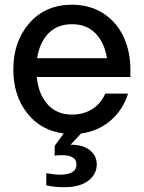

<svg xmlns="http://www.w3.org/2000/svg" viewBox="-20 -552 606 808"><path d="M251 235.8Q208 235.8 174.8 228V176.8Q210.4 183.1 231 183.1Q301.8 183.1 301.8 140.1Q301.8 101.1 241.2 101.1Q219.7 101.1 210 103V62L248 9.8Q150.9 -2.9 93.5 -76.9Q36.1 -150.9 36.1 -259.8Q36.1 -378.4 104 -455.3Q171.9 -532.2 283.2 -532.2Q356.9 -532.2 413.1 -496.8Q469.2 -461.4 499 -399.2Q528.8 -336.9 528.8 -257.8V-228H134.8Q141.6 -155.8 180.2 -112.8Q218.8 -69.8 283.2 -69.8Q332 -69.8 368.4 -93Q404.8 -116.2 422.9 -158.2H519Q497.1 -88.9 445.1 -44.4Q393.1 0 320.8 9.8L276.9 57.1H280.8Q328.6 57.1 357.9 79.8Q387.2 102.5 387.2 140.1Q387.2 180.2 352.1 208Q316.9 235.8 251 235.8ZM136.2 -307.1H430.2Q419.4 -373.5 381.6 -411.9Q343.8 -450.2 283.2 -450.2Q221.7 -450.2 184.1 -411.9Q146.5 -373.5 136.2 -307.1Z"/></svg>

Font: Aspekta 450
Style: Regular
Weight: 450
Designer: Ivo Dolenc
Version: Version 2.000